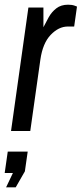

<svg xmlns="http://www.w3.org/2000/svg" viewBox="-31 -558 348 818"><path d="M16 0 90 -526H154V-442Q164 -462 176.5 -484.5Q189 -507 209 -522.5Q229 -538 259 -538Q276 -538 286.5 -534Q297 -530 297 -530L285 -445H258Q219 -445 185 -409.5Q151 -374 141 -304L98 0ZM-5 240 24 179H-11L2 88H87L75 172L36 240Z"/></svg>

Font: Archivo Narrow
Style: Italic
Weight: 400
Italic angle: -8°
Designer: Hector Gatti
Foundry: Omnibus-Type
Version: Version 3.002